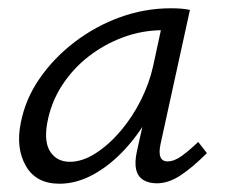

<svg xmlns="http://www.w3.org/2000/svg" viewBox="-20 -438 545 464"><path d="M124 6Q67 6 42.5 -37Q18 -80 30 -140Q41 -198 75.5 -248Q110 -298 160.5 -336.5Q211 -375 270.5 -396.5Q330 -418 393 -418Q408 -418 419 -417Q430 -416 439 -414L368 -90Q359 -48 385 -48Q401 -48 419 -61Q437 -74 459 -95L480 -68Q445 -33 416 -14Q387 5 359 5Q340 5 326.5 -3Q313 -11 309 -28.5Q305 -46 311 -73L349 -243L386 -277Q374 -221 347 -170Q320 -119 283.5 -79Q247 -39 206 -16.5Q165 6 124 6ZM149 -47Q179 -47 211 -67.5Q243 -88 271.5 -121.5Q300 -155 320.5 -196Q341 -237 350 -278L374 -389L407 -362Q400 -364 391 -364.5Q382 -365 373 -365Q324 -365 278 -348Q232 -331 194 -301.5Q156 -272 129.5 -231Q103 -190 94 -140Q86 -94 102 -70.5Q118 -47 149 -47Z"/></svg>

Font: Ysabeau Office
Style: Italic
Weight: 400
Italic angle: -12°
Designer: Christian Thalmann (Catharsis Fonts)
Version: Version 2.001;gftools[0.9.30]; featfreeze: tnum,lnum,ss02